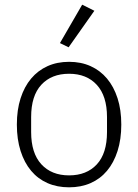

<svg xmlns="http://www.w3.org/2000/svg" viewBox="-20 -788 590 820"><path d="M275 12Q224 12 183 -6Q142 -24 113 -58.5Q84 -93 68 -143Q52 -193 52 -256Q52 -319 68 -368.5Q84 -418 113 -452.5Q142 -487 183 -505.5Q224 -524 275 -524Q326 -524 367 -505.5Q408 -487 437 -452.5Q466 -418 482 -368.5Q498 -319 498 -256Q498 -193 482 -143Q466 -93 437 -58.5Q408 -24 367 -6Q326 12 275 12ZM275 -39Q350 -39 393.5 -86Q437 -133 437 -224V-288Q437 -378 393.5 -425.5Q350 -473 275 -473Q200 -473 156.5 -426Q113 -379 113 -288V-224Q113 -134 156.5 -86.5Q200 -39 275 -39ZM273 -586 236 -604 331 -768 383 -742Z"/></svg>

Font: IBM Plex Sans Devanagari Light
Style: Regular
Weight: 300
Designer: Mike Abbink, Paul van der Laan, Pieter van Rosmalen, Erin McLaughlin
Foundry: Bold Monday
Version: Version 1.1